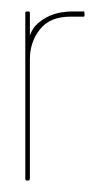

<svg xmlns="http://www.w3.org/2000/svg" viewBox="-20 -314 190 334"><path d="M126 -285H102Q67 -285 49.5 -263Q32 -241 32 -211V-4Q32 0 29 0H26Q24 0 24 -4V-291Q24 -294 26 -294H30Q32 -294 32 -291V-252Q36 -265 46 -273.5Q56 -282 66.5 -286.5Q77 -291 87 -292.5Q97 -294 103 -294H126Q127 -294 127 -291V-288V-286Q126 -285 126 -285Z"/></svg>

Font: Chathura Thin
Style: Regular
Weight: 250
Designer: Appaji Ambarisha Darbha
Foundry: Aditya Fonts
Version: Version 1.001 2016